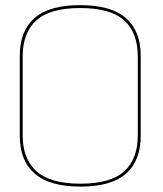

<svg xmlns="http://www.w3.org/2000/svg" viewBox="-20 -700 617 728"><path d="M285 7.5Q402.5 7.5 458 -41.8Q513.5 -91 513.5 -184.5V-489.5Q513.5 -582 457.5 -631.2Q401.5 -680.5 284 -680.5Q166.5 -680.5 110.8 -631.5Q55 -582.5 55 -489.5V-184.5Q55 -91 111.5 -41.8Q168 7.5 285 7.5ZM285 -3.5Q171 -3.5 118.5 -50.5Q66 -97.5 66 -186.5V-486Q66 -575.5 117.5 -622.5Q169 -669.5 284 -669.5Q399.5 -669.5 451 -622.5Q502.5 -575.5 502.5 -486V-186.5Q502.5 -97.5 451 -50.5Q399.5 -3.5 285 -3.5Z"/></svg>

Font: Anybody Expanded Thin
Style: Regular
Weight: 250
Width: 7
Version: Version 1.113;gftools[0.9.25]